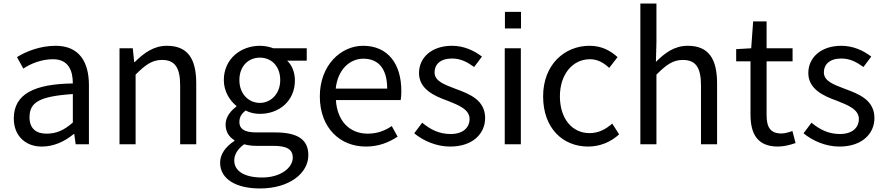

<svg xmlns="http://www.w3.org/2000/svg" viewBox="-20 -816 5002 1086"><path d="M216 13C284 13 345 -15 397 -58H400L408 0H483V-334C483 -467 427 -557 295 -557C207 -557 127 -525 76 -493L112 -428C155 -457 216 -481 280 -481C369 -481 392 -414 392 -344C177 -341 58 -286 58 -146C58 -47 125 13 216 13ZM242 -60C186 -60 147 -88 147 -152C147 -236 199 -271 392 -284V-123C339 -76 295 -60 242 -60Z M731 -543H656V0H747V-394C802 -449 840 -477 896 -477C968 -477 999 -436 999 -332V0H1090V-344C1090 -485 1041 -557 924 -557C849 -557 794 -516 742 -465H739Z M1450 250C1618 250 1724 163 1724 62C1724 -27 1664 -67 1535 -67H1429C1356 -67 1334 -91 1334 -126C1334 -157 1349 -174 1369 -191C1394 -178 1421 -172 1450 -172C1559 -172 1648 -245 1648 -361C1648 -408 1631 -448 1604 -473H1715V-543H1526C1507 -550 1481 -557 1450 -557C1341 -557 1246 -482 1246 -363C1246 -298 1281 -246 1317 -217V-213C1289 -193 1256 -157 1256 -112C1256 -69 1277 -40 1306 -23V-19C1255 14 1225 57 1225 104C1225 198 1317 250 1450 250ZM1450 -234C1387 -234 1334 -284 1334 -363C1334 -443 1386 -490 1450 -490C1514 -490 1565 -443 1565 -363C1565 -284 1511 -234 1450 -234ZM1463 188C1363 188 1305 152 1305 92C1305 60 1322 28 1361 0C1385 7 1411 9 1431 9H1525C1597 9 1636 25 1636 76C1636 133 1567 188 1463 188Z M2049 13C2125 13 2181 -12 2229 -43L2196 -103C2156 -76 2113 -60 2060 -60C1956 -60 1887 -133 1880 -250H2246C2249 -263 2250 -282 2250 -302C2250 -457 2172 -557 2034 -557C1908 -557 1789 -447 1789 -271C1789 -91 1905 13 2049 13ZM2170 -315H1879C1890 -422 1958 -484 2035 -484C2120 -484 2170 -428 2170 -315Z M2526 13C2654 13 2724 -60 2724 -148C2724 -250 2637 -284 2558 -313C2497 -337 2438 -355 2438 -407C2438 -450 2469 -485 2537 -485C2586 -485 2623 -465 2662 -437L2706 -496C2663 -529 2605 -557 2537 -557C2419 -557 2350 -488 2350 -403C2350 -312 2436 -273 2512 -246C2572 -222 2636 -198 2636 -143C2636 -96 2601 -58 2529 -58C2464 -58 2415 -83 2368 -122L2323 -62C2375 -19 2449 13 2526 13Z M2835 -543V0H2926V-543ZM2836 -655H2927V-749H2836Z M3307 13C3372 13 3434 -12 3482 -56L3443 -117C3408 -86 3366 -63 3315 -63C3215 -63 3147 -146 3147 -271C3147 -396 3219 -481 3317 -481C3361 -481 3394 -461 3426 -432L3473 -493C3434 -528 3386 -557 3314 -557C3175 -557 3052 -452 3052 -271C3052 -91 3163 13 3307 13Z M3693 -796H3602V0H3693V-394C3748 -449 3786 -477 3842 -477C3914 -477 3945 -436 3945 -332V0H4036V-344C4036 -485 3987 -557 3870 -557C3795 -557 3741 -517 3690 -466L3693 -578Z M4380 13C4413 13 4449 4 4480 -7L4462 -75C4443 -68 4419 -61 4400 -61C4336 -61 4316 -98 4316 -166V-469H4463V-543H4316V-695H4240L4229 -543L4144 -538V-469H4225V-168C4225 -59 4264 13 4380 13Z M4728 13C4856 13 4926 -60 4926 -148C4926 -250 4839 -284 4760 -313C4699 -337 4640 -355 4640 -407C4640 -450 4671 -485 4739 -485C4788 -485 4825 -465 4864 -437L4908 -496C4865 -529 4807 -557 4739 -557C4621 -557 4552 -488 4552 -403C4552 -312 4638 -273 4714 -246C4774 -222 4838 -198 4838 -143C4838 -96 4803 -58 4731 -58C4666 -58 4617 -83 4570 -122L4525 -62C4577 -19 4651 13 4728 13Z"/></svg>

Font: Spoqa Han Sans Neo
Style: Regular
Weight: 400
Designer: [Spoqa Han Sans Neo] Dong-huui Kim ___ Younghwa Kang ___ Yujin Lee ___ [Noto Sans] Ryoko NISHIZUKA ____ (kana & ideograp
Foundry: Spoqa (http://www.spoqa-han-sans.com)
Version: Version 1.100;hotconv 1.0.109;makeotfexe 2.5.65596